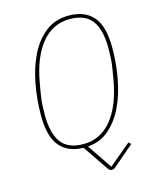

<svg xmlns="http://www.w3.org/2000/svg" viewBox="-128 -797 856 1053"><g transform="rotate(-15 300.0 -270.5)"><path d="M375 169Q363 169 354 156L256 12Q168 10 122 -45Q76 -100 76 -219Q76 -310 92.5 -398Q109 -486 143.5 -555.5Q178 -625 232.5 -667.5Q287 -710 364 -710Q455 -710 502.5 -655Q550 -600 550 -479Q550 -391 534.5 -305.5Q519 -220 486.5 -151.5Q454 -83 403 -38.5Q352 6 281 11L375 150H378L501 47L514 59L395 161Q386 169 375 169ZM262 -8Q358 -8 422 -85.5Q486 -163 511 -308L521 -367Q526 -397 527.5 -425Q529 -453 529 -479Q529 -585 490.5 -637.5Q452 -690 364 -690Q268 -690 204 -612.5Q140 -535 115 -390L105 -331Q100 -301 98.5 -273Q97 -245 97 -219Q97 -113 135.5 -60.5Q174 -8 262 -8Z"/></g></svg>

Font: IBM Plex Mono Thin
Style: Italic
Weight: 100
Italic angle: -9°
Monospace: yes
Designer: Mike Abbink, Paul van der Laan, Pieter van Rosmalen
Foundry: Bold Monday
Version: Version 2.3